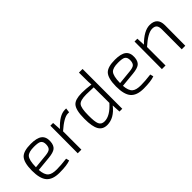

<svg xmlns="http://www.w3.org/2000/svg" viewBox="99 -1539 2391 2391"><g transform="rotate(-45 1294.5 -344.0)"><path d="M490 -12Q424 12 298 12Q176 12 123 -51Q72 -111 72 -251Q73 -395 124 -448Q172 -497 298 -497Q403 -497 450 -461Q498 -424 493 -344Q489 -279 453 -250Q418 -223 335 -215L139 -196Q145 -106 185 -72Q220 -42 303 -42Q374 -42 479 -55ZM328 -264Q383 -270 404 -287Q426 -305 429 -349Q433 -408 398 -428Q372 -443 300 -443Q207 -443 175 -408Q140 -369 138 -249V-245Z M914 -437H891Q823 -437 693 -323V0H629L631 -484H679L686 -370Q801 -497 899 -497H922Z M1413 0H1364L1358 -113Q1260 12 1139 12Q1061 12 1026 -48Q990 -109 991 -246Q991 -399 1039 -451Q1081 -497 1196 -497Q1265 -497 1355 -485Q1350 -538 1351 -578L1350 -700H1414ZM1350 -440Q1245 -444 1224 -444Q1117 -444 1087 -407Q1056 -370 1056 -241Q1055 -129 1073 -88Q1092 -44 1147 -44Q1244 -44 1351 -165Z M1972 -12Q1906 12 1780 12Q1658 12 1605 -51Q1554 -111 1554 -251Q1555 -395 1606 -448Q1654 -497 1780 -497Q1885 -497 1932 -461Q1980 -424 1975 -344Q1971 -279 1935 -250Q1900 -223 1817 -215L1621 -196Q1627 -106 1667 -72Q1702 -42 1785 -42Q1856 -42 1961 -55ZM1810 -264Q1865 -270 1886 -287Q1908 -305 1911 -349Q1915 -408 1880 -428Q1854 -443 1782 -443Q1689 -443 1657 -408Q1622 -369 1620 -249V-245Z M2168 -374Q2291 -497 2391 -497Q2524 -497 2525 -362L2523 0H2460L2461 -349Q2461 -400 2442 -421Q2423 -442 2381 -442Q2304 -442 2175 -326V0H2111L2113 -484H2163Z"/></g></svg>

Font: Taylor Sans Light
Style: Regular
Weight: 300
Italic angle: -8°
Designer: Natanael Gama
Version: Version 1.001 September 8, 2015